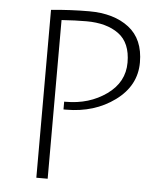

<svg xmlns="http://www.w3.org/2000/svg" viewBox="-52 -765 685 810"><g transform="rotate(5 290.5 -359.5)"><path d="M132 0V-711Q215 -719 293 -719Q398 -719 461.5 -670Q525 -621 525 -522.5Q525 -424 438.5 -360.5Q352 -297 232 -297Q227 -297 221 -297V-330Q225 -330 228 -330Q327 -330 400 -382Q473 -434 473 -517.5Q473 -601 422 -638.5Q371 -676 285 -676Q240 -676 180 -672V0Z"/></g></svg>

Font: Julius Sans One
Style: Regular
Weight: 400
Designer: Luciano Vergara
Foundry: LatinoType
Version: Version 1.001